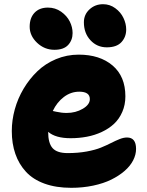

<svg xmlns="http://www.w3.org/2000/svg" viewBox="-20 -833 697 913"><path d="M487.8 -607.9Q441.4 -607.9 410.2 -641.6Q378.9 -675.3 378.9 -727.1Q378.9 -763.7 405.5 -788.3Q432.1 -813 470.2 -813Q502.4 -813 528.3 -793.9Q554.2 -774.9 567.1 -747.6Q580.1 -720.2 580.1 -692.9Q580.1 -657.2 557.4 -632.6Q534.7 -607.9 487.8 -607.9ZM238.8 -596.2Q191.4 -596.2 156.2 -629.6Q121.1 -663.1 121.1 -706.1Q121.1 -748 144.3 -772.5Q167.5 -796.9 208 -796.9Q243.2 -796.9 270.8 -777.3Q298.3 -757.8 311.8 -730.7Q325.2 -703.6 325.2 -675.8Q325.2 -642.1 304 -619.1Q282.7 -596.2 238.8 -596.2ZM318.8 60.1Q246.6 60.1 191.9 40.3Q137.2 20.5 103.5 -16.1Q69.8 -52.7 53 -101.3Q36.1 -149.9 36.1 -210Q36.1 -261.2 50.3 -313Q64.5 -364.7 92.3 -411.4Q120.1 -458 157.7 -494.1Q195.3 -530.3 246.3 -551.8Q297.4 -573.2 354 -573.2Q454.6 -573.2 515.4 -521.5Q576.2 -469.7 576.2 -375Q576.2 -334.5 561.5 -300.8Q546.9 -267.1 522.2 -244.1Q497.6 -221.2 464.1 -205.6Q430.7 -189.9 393.3 -182.9Q356 -175.8 315.9 -175.8Q244.1 -175.8 209 -206.1Q209 -152.3 230 -128.7Q251 -105 301.8 -105Q350.6 -105 391.8 -112.5Q433.1 -120.1 460 -131.1Q486.8 -142.1 508.3 -153.1Q529.8 -164.1 548.8 -171.6Q567.9 -179.2 584 -179.2Q627 -179.2 627 -125Q627 -97.7 613.3 -70.8Q599.6 -43.9 572.8 -20.5Q545.9 2.9 509.3 21Q472.7 39.1 423.3 49.6Q374 60.1 318.8 60.1ZM356.9 -397Q316.9 -397 283.7 -371.8Q250.5 -346.7 231 -305.2Q232.4 -304.7 246.6 -301.8Q260.7 -298.8 272.2 -297.4Q283.7 -295.9 296.9 -295.9Q339.8 -295.9 373.5 -315.7Q407.2 -335.4 407.2 -361.8Q407.2 -397 356.9 -397Z"/></svg>

Font: Shantell Sans Irregular
Style: Regular
Weight: 800
Designer: Stephen Nixon, Anya Danilova, Shantell Martin
Foundry: Arrow Type
Version: Version 1.006;[9816181b4]